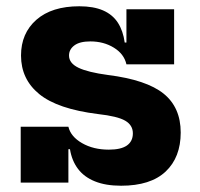

<svg xmlns="http://www.w3.org/2000/svg" viewBox="-20 -582 638 612"><path d="M366 10Q317 10 282.8 -3.8Q248.5 -17.5 228.8 -43.5Q209 -69.5 203 -106.5H180L198 -178Q205.5 -146.5 241.5 -125.8Q277.5 -105 327 -105Q365.5 -105 384.5 -118.2Q403.5 -131.5 403.5 -157Q403.5 -183 379.2 -197.2Q355 -211.5 292 -218.5Q163.5 -234.5 105.2 -282Q47 -329.5 47 -405Q47 -476 96 -519Q145 -562 233 -562Q278 -562 308.5 -548.8Q339 -535.5 355.8 -509.5Q372.5 -483.5 377.5 -446.5H400.5L383 -377Q375.5 -410 343 -430Q310.5 -450 268 -450Q234 -450 217 -437.2Q200 -424.5 200 -405Q200 -380.5 230.2 -366Q260.5 -351.5 324 -343Q447 -327.5 501.5 -283.5Q556 -239.5 556 -159.5Q556 -80.5 508 -35.2Q460 10 366 10ZM46 0V-178H198V0ZM383 -377V-552.5H535V-377Z"/></svg>

Font: Hepta Slab ExtraLight
Style: Bold
Weight: 700
Version: Version 1.102